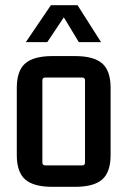

<svg xmlns="http://www.w3.org/2000/svg" viewBox="-20 -715 493 743"><path d="M280 -695 371 -552H285L227 -648L163 -552H80L177 -695ZM45 -115V-375Q45 -441 77.5 -469.5Q110 -498 183 -498H270Q343 -498 375.5 -469.5Q408 -441 408 -375V-115Q408 -49 375.5 -20.5Q343 8 270 8H183Q110 8 77.5 -20.5Q45 -49 45 -115ZM298 -415H155Q144 -415 144 -404V-86Q144 -75 155 -75H298Q309 -75 309 -86V-404Q309 -415 298 -415Z"/></svg>

Font: Gemunu Libre SemiBold
Style: Regular
Weight: 600
Designer: Puspanada Ekanayake, Sola Matas, Pathum Egodawatta, Kosala Senevirathne
Foundry: mooniak
Version: Version 1.100